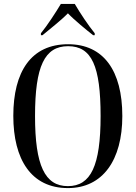

<svg xmlns="http://www.w3.org/2000/svg" viewBox="-20 -951 694 981"><path d="M189 -781V-771H197C235 -803 290 -845 327 -883C358 -850 425 -795 456 -771H464V-781C432 -820 388 -886 362 -931H291C264 -886 221 -820 189 -781ZM327 10C505 10 605 -133 605 -358C605 -590 509 -725 328 -725C139 -725 48 -585 48 -359C48 -137 139 10 327 10ZM327 0C209 0 159 -106 159 -358C159 -613 208 -715 328 -715C449 -715 494 -613 494 -358C494 -104 444 0 327 0Z"/></svg>

Font: Noto Serif Display Condensed Medium
Style: Regular
Weight: 500
Width: 3
Designer: Monotype Design Team
Foundry: Monotype Imaging Inc.
Version: Version 2.009